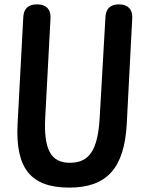

<svg xmlns="http://www.w3.org/2000/svg" viewBox="-20 -806 663 874"><path d="M434 -274C426 -126 389 -65 298 -65C211 -65 178 -126 186 -274L210 -724C212 -763 190 -786 151 -786H147C109 -786 88 -767 86 -728L60 -242C50 -43 117 48 295 48C467 48 546 -41 557 -242L582 -724C584 -763 562 -786 523 -786H521C483 -786 462 -767 460 -728Z"/></svg>

Font: 寒蝉团圆体 Round
Style: Regular
Weight: 500
Designer: 寒蝉字型
Version: Version 2.700;Glyphs 3.1.1 (3135)